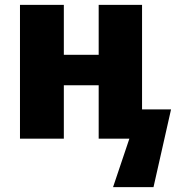

<svg xmlns="http://www.w3.org/2000/svg" viewBox="-20 -569 727 788"><path d="M62 0V-549H242V-344H385V-549H563V-120H682L610 199H444L511 0H385V-219H242V0Z"/></svg>

Font: Noto Sans Disp ExtBd
Style: Regular
Weight: 800
Designer: Monotype Design Team
Foundry: Monotype Imaging Inc.
Version: Version 2.000;GOOG;noto-source:20170915:90ef993387c0; ttfaut